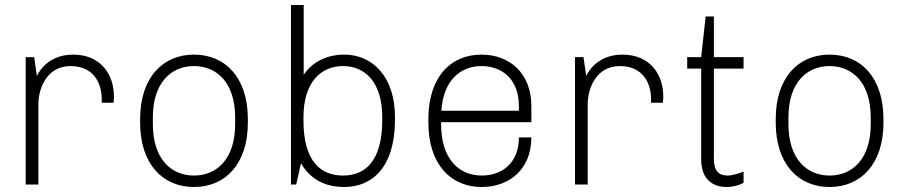

<svg xmlns="http://www.w3.org/2000/svg" viewBox="-20 -740 3653 770"><path d="M388 -328H435C435 -328 437 -338 437 -352C437 -442 384 -521 273 -521C162 -521 128 -435 128 -435L117 -511H83V0H134V-324C134 -379 164 -475 263 -475C362 -475 388 -397 388 -344V-328Z M758 10C884 10 974 -83 974 -248V-263C974 -428 884 -521 758 -521C632 -521 542 -428 542 -263V-248C542 -83 632 10 758 10ZM758 -36C666 -36 593 -103 593 -242V-269C593 -408 666 -475 758 -475C850 -475 923 -408 923 -269V-242C923 -103 850 -36 758 -36Z M1198 -440V-720H1147V0H1168L1187 -85C1225 -21 1283 10 1361 10C1473 10 1564 -70 1564 -260V-271C1564 -433 1473 -521 1361 -521C1289 -521 1231 -490 1198 -440ZM1197 -257V-269C1197 -413 1269 -475 1356 -475C1443 -475 1513 -412 1513 -269V-258C1513 -92 1443 -36 1356 -36C1270 -36 1197 -88 1197 -257Z M2111 -189H2061C2061 -84 1991 -36 1912 -36C1820 -36 1749 -103 1749 -242V-250H2111V-314C2111 -447 2023 -521 1911 -521C1785 -521 1698 -428 1698 -263V-248C1698 -83 1786 10 1912 10C2022 10 2111 -61 2111 -189ZM1911 -475C1993 -475 2061 -423 2061 -314V-296H1750C1758 -416 1825 -475 1911 -475Z M2591 -328H2638C2638 -328 2640 -338 2640 -352C2640 -442 2587 -521 2476 -521C2365 -521 2331 -435 2331 -435L2320 -511H2286V0H2337V-324C2337 -379 2367 -475 2466 -475C2565 -475 2591 -397 2591 -344V-328Z M2962 -7V-52C2946 -45 2915 -36 2900 -36C2872 -36 2843 -44 2843 -103V-465H2962V-511H2843V-674H2810L2792 -511H2736V-465H2792V-101C2792 -24 2835 10 2894 10C2919 10 2945 3 2962 -7Z M3307 10C3433 10 3523 -83 3523 -248V-263C3523 -428 3433 -521 3307 -521C3181 -521 3091 -428 3091 -263V-248C3091 -83 3181 10 3307 10ZM3307 -36C3215 -36 3142 -103 3142 -242V-269C3142 -408 3215 -475 3307 -475C3399 -475 3472 -408 3472 -269V-242C3472 -103 3399 -36 3307 -36Z"/></svg>

Font: ChivoLight
Style: Regular
Weight: 300
Designer: Hector Gatti
Foundry: Omnibus-Type
Version: Version 1.004;PS 001.004;hotconv 1.0.88;makeotf.lib2.5.64775